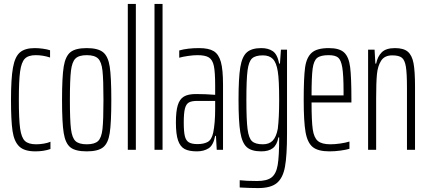

<svg xmlns="http://www.w3.org/2000/svg" viewBox="-20 -763 2177 978"><path d="M36 -254Q36 -363 46 -418.5Q56 -474 81.5 -496Q107 -518 157 -518Q176 -518 198 -515Q220 -512 235 -507V-470Q199 -482 162 -482Q124 -482 106.5 -464Q89 -446 82.5 -399.5Q76 -353 76 -256Q76 -155 82.5 -108.5Q89 -62 107 -45Q125 -28 164 -28Q183 -28 203.5 -31.5Q224 -35 237 -41V-4Q203 8 160 8Q104 8 78 -17Q52 -42 44 -95Q36 -148 36 -254Z M296 -254Q296 -371 304.5 -423.5Q313 -476 338.5 -497Q364 -518 422 -518Q479 -518 505 -497Q531 -476 539 -423Q547 -370 547 -254Q547 -138 539 -85.5Q531 -33 505 -12.5Q479 8 422 8Q364 8 338.5 -12.5Q313 -33 304.5 -85.5Q296 -138 296 -254ZM507 -254Q507 -358 502 -403Q497 -448 479.5 -465Q462 -482 422 -482Q382 -482 364.5 -465Q347 -448 341.5 -403Q336 -358 336 -254Q336 -151 341.5 -106Q347 -61 364.5 -44.5Q382 -28 422 -28Q462 -28 479.5 -44.5Q497 -61 502 -105.5Q507 -150 507 -254Z M631 0V-743H672V0Z M767 0V-743H808V0Z M876 -139Q876 -196 885.5 -227Q895 -258 916.5 -271Q938 -284 978 -284Q1026 -284 1076 -280V-326Q1076 -395 1069.5 -426.5Q1063 -458 1044.5 -470Q1026 -482 986 -482Q965 -482 937.5 -478Q910 -474 893 -469V-506Q935 -518 994 -518Q1043 -518 1068.5 -502.5Q1094 -487 1105 -448Q1116 -409 1116 -332V0H1084L1080 -71H1076Q1067 -23 1042.5 -7.5Q1018 8 983 8Q943 8 920.5 -4Q898 -16 887 -47.5Q876 -79 876 -139ZM1066 -87Q1076 -136 1076 -209V-249H985Q956 -249 942 -241Q928 -233 922 -210Q916 -187 916 -139Q916 -93 921.5 -70Q927 -47 942 -38Q957 -29 986 -29Q1018 -29 1038 -40Q1058 -51 1066 -87Z M1201 192V155Q1233 159 1290 159Q1340 159 1363.5 140.5Q1387 122 1394.5 77.5Q1402 33 1402 -60V-63H1398Q1391 -25 1370 -8.5Q1349 8 1311 8Q1261 8 1237 -13.5Q1213 -35 1204 -89.5Q1195 -144 1195 -255Q1195 -366 1204 -420.5Q1213 -475 1237.5 -496.5Q1262 -518 1311 -518Q1347 -518 1370 -502Q1393 -486 1402 -439H1406L1411 -510H1442V-82Q1442 30 1431.5 87Q1421 144 1390 169.5Q1359 195 1295 195Q1254 195 1201 192ZM1395 -107Q1402 -163 1402 -253Q1402 -357 1395 -399Q1388 -444 1370 -462.5Q1352 -481 1319 -481Q1281 -481 1264 -465.5Q1247 -450 1241 -404.5Q1235 -359 1235 -255Q1235 -151 1241 -105Q1247 -59 1264 -43.5Q1281 -28 1319 -28Q1351 -28 1369 -46.5Q1387 -65 1395 -107Z M1770 -241H1567Q1567 -147 1573 -104.5Q1579 -62 1599 -45Q1619 -28 1663 -28Q1686 -28 1713.5 -32Q1741 -36 1760 -42V-5Q1743 0 1714.5 4Q1686 8 1658 8Q1600 8 1573 -14Q1546 -36 1536.5 -89.5Q1527 -143 1527 -254Q1527 -368 1534 -419Q1541 -470 1567.5 -494Q1594 -518 1655 -518Q1709 -518 1733 -495.5Q1757 -473 1763.5 -421.5Q1770 -370 1770 -256ZM1567 -277H1730V-297Q1730 -381 1723.5 -419.5Q1717 -458 1702 -470Q1687 -482 1654 -482Q1613 -482 1595.5 -468Q1578 -454 1572.5 -413Q1567 -372 1567 -277Z M1855 -510H1888L1892 -439H1896Q1903 -475 1924.5 -496.5Q1946 -518 1992 -518Q2036 -518 2057.5 -499.5Q2079 -481 2086.5 -440.5Q2094 -400 2094 -322V0H2053V-314Q2053 -389 2047.5 -423Q2042 -457 2027 -469Q2012 -481 1978 -481Q1939 -481 1921.5 -454Q1904 -427 1900 -384.5Q1896 -342 1896 -262V0H1855Z"/></svg>

Font: Saira Ultra Condensed ExLight
Style: Regular
Weight: 200
Width: 1
Designer: Hector Gatti with collaboration of the Omnibus-Type team
Foundry: Omnibus-Type
Version: Version 1.001; ttfautohint (v1.8)